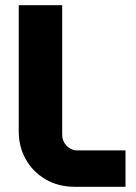

<svg xmlns="http://www.w3.org/2000/svg" viewBox="-20 -720 523 740"><path d="M269.3 0Q204.3 0 155.3 -29Q106.3 -58 79.3 -106.2Q52.3 -154.3 52.3 -212.3V-700H219.7V-200.3Q219.7 -176 236.8 -158.2Q254 -140.3 278.7 -140.3H463.7V0Z"/></svg>

Font: MuseoModerno Thin
Style: Regular
Weight: 100
Designer: Pablo Cosgaya, Héctor Gatti, Marcela Romero, and the Authors of The MuseoModerno Project.
Foundry: Omnibus-Type Team
Version: Version 1.003